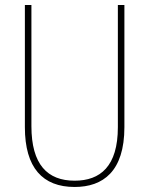

<svg xmlns="http://www.w3.org/2000/svg" viewBox="-20 -734 594 764"><path d="M475 -228V-714H449V-228C449 -72 379 -15 277 -15C169 -15 105 -79 105 -232V-714H79V-228C79 -66 150 10 277 10C390 10 475 -52 475 -228Z"/></svg>

Font: Noto Sans Malayalam Condensed Thin
Style: Regular
Weight: 100
Width: 3
Designer: Jelle Bosma - Monotype Design Team
Foundry: Monotype Imaging Inc.
Version: Version 2.104